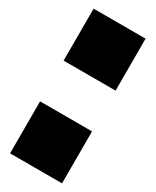

<svg xmlns="http://www.w3.org/2000/svg" viewBox="-177 -720 625 771"><g transform="rotate(30 135.5 -334.5)"><path d="M15 -429V-670H256V-429ZM15 1V-240H256V1Z"/></g></svg>

Font: OpenDyslexic
Style: Bold
Weight: 800
Designer: Abbie Gonzalez
Version: Version 0.920;hotconv 1.0.109;makeotfexe 2.5.65596